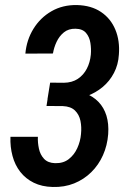

<svg xmlns="http://www.w3.org/2000/svg" viewBox="-20 -742 525 772"><path d="M181.6 -409.7 236.8 -409.2Q270 -409.7 293 -425Q315.9 -440.4 329.1 -465.8Q342.3 -491.2 345.2 -522.5Q347.2 -545.4 343.5 -569.3Q339.8 -593.3 325.9 -609.6Q312 -626 283.7 -626.5Q255.4 -627 236.8 -611.8Q218.3 -596.7 207.5 -573.7Q196.8 -550.8 192.9 -526.9L82 -526.4Q86.9 -581.5 114.5 -626.2Q142.1 -670.9 187 -696.8Q231.9 -722.7 289.6 -721.7Q347.2 -720.2 386.2 -693.8Q425.3 -667.5 443.8 -622.8Q462.4 -578.1 458 -522.5Q455.6 -481.9 438.2 -448.7Q420.9 -415.5 392.8 -392.1Q364.7 -368.7 329.3 -355.7Q293.9 -342.8 254.9 -342.8L170.9 -343.3ZM167 -315.9 177.2 -381.3 248.5 -380.9Q289.6 -379.4 321.8 -367.2Q354 -355 376 -332.3Q397.9 -309.6 408 -276.9Q418 -244.1 415 -202.6Q411.6 -157.2 394 -117.9Q376.5 -78.6 346.9 -49.6Q317.4 -20.5 278.1 -4.6Q238.8 11.2 191.9 9.8Q148.4 8.8 115.7 -7.3Q83 -23.4 61.5 -51Q40 -78.6 30.3 -115Q20.5 -151.4 22 -191.9H132.3Q131.3 -168.5 136.5 -144.3Q141.6 -120.1 157 -103.5Q172.4 -86.9 201.2 -85.9Q234.4 -85 256.3 -102.1Q278.3 -119.1 290.8 -146.5Q303.2 -173.8 305.7 -203.1Q308.6 -231 303.5 -256.1Q298.3 -281.2 281.5 -297.6Q264.6 -314 232.9 -315.4Z"/></svg>

Font: Roboto Condensed Medium
Style: Italic
Weight: 500
Italic angle: -12°
Designer: Christian Robertson
Foundry: Google
Version: Version 3.0; 2020